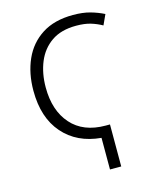

<svg xmlns="http://www.w3.org/2000/svg" viewBox="-110 -799 707 874"><g transform="rotate(-15 244.0 -362.5)"><path d="M299 -1V-150Q186 -160 120.5 -235Q55 -310 55 -437Q55 -519 84 -584Q113 -649 171.5 -686.5Q230 -724 318 -724Q364 -724 398 -714.5Q432 -705 462 -690L440 -642Q415 -656 387 -664.5Q359 -673 319 -673Q248 -673 202.5 -641.5Q157 -610 135 -556.5Q113 -503 113 -437Q113 -328 170 -263.5Q227 -199 332 -199H352V-1Z"/></g></svg>

Font: Noto Sans Condensed Light
Style: Regular
Weight: 300
Width: 3
Designer: Monotype Design Team
Foundry: Monotype Imaging Inc.
Version: Version 2.013; ttfautohint (v1.8.4.7-5d5b)